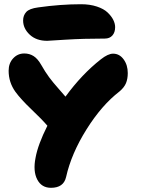

<svg xmlns="http://www.w3.org/2000/svg" viewBox="-20 -898 676 912"><path d="M204.1 -704.1Q152.3 -704.1 121.1 -733.4Q89.8 -762.7 89.8 -800.8Q89.8 -824.7 104.7 -841.1Q119.6 -857.4 161.1 -862.8Q267.6 -877.9 365.2 -877.9Q407.2 -877.9 440.2 -866.9Q473.1 -856 491.2 -838.6Q509.3 -821.3 518.1 -803.5Q526.9 -785.6 526.9 -769Q526.9 -744.1 513.9 -729.5Q501 -714.8 478 -714.8Q375.5 -714.8 291.3 -709.5Q207 -704.1 204.1 -704.1ZM222.2 -5.9Q177.2 -5.9 156.7 -45.7Q136.2 -85.4 148.9 -148.9Q160.2 -211.4 205.1 -300.8Q179.7 -330.6 129.6 -378.2Q79.6 -425.8 53.2 -461.9Q21 -506.8 21 -562Q21 -597.7 42.5 -620.8Q64 -644 95.2 -644Q120.1 -644 139.6 -631.6Q159.2 -619.1 175.8 -589.8Q194.8 -556.2 213.1 -531.5Q231.4 -506.8 255.6 -479.7Q279.8 -452.6 291 -439Q368.7 -545.4 459 -616.2Q493.2 -643.1 517.1 -643.1Q547.4 -643.1 567.1 -616.2Q586.9 -589.4 586.9 -550.8Q586.9 -523.4 578.4 -502.9Q569.8 -482.4 547.9 -463.9Q463.4 -398.9 391.1 -283.7Q318.8 -168.5 293.9 -57.1Q282.2 -5.9 222.2 -5.9Z"/></svg>

Font: Shantell Sans Irregular Bouncy
Style: Regular
Weight: 800
Designer: Stephen Nixon, Anya Danilova, Shantell Martin
Foundry: Arrow Type
Version: Version 1.006;[9816181b4]